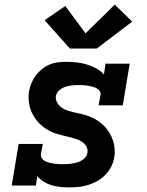

<svg xmlns="http://www.w3.org/2000/svg" viewBox="-20 -807 640 835"><path d="M280 8Q261 8 241.5 6Q222 4 204 -1.5Q186 -7 170 -17Q154 -27 142 -41L136 0H31L61 -181H166L158 -136Q157 -126 162.5 -118Q168 -110 176.5 -106Q185 -102 194.5 -99.5Q204 -97 214 -95.5Q224 -94 234 -93.5Q244 -93 254 -93Q269 -93 284.5 -94.5Q300 -96 315.5 -100.5Q331 -105 344.5 -116Q358 -127 360 -142Q363 -158 355 -171Q347 -184 335 -191.5Q323 -199 308.5 -203.5Q294 -208 279.5 -211.5Q265 -215 250.5 -218.5Q236 -222 222 -226.5Q208 -231 195 -238Q182 -245 170.5 -253.5Q159 -262 149 -272.5Q139 -283 131 -295Q123 -307 117 -320.5Q111 -334 108 -348.5Q105 -363 104.5 -378Q104 -393 106 -409Q109 -427 116.5 -445Q124 -463 135.5 -478.5Q147 -494 162.5 -506.5Q178 -519 196 -526.5Q214 -534 232.5 -536Q251 -538 269 -538Q292 -538 314.5 -535.5Q337 -533 358 -526.5Q379 -520 398.5 -509.5Q418 -499 432 -483L439 -530H544L514 -349H409L417 -394Q419 -404 413 -412Q407 -420 398.5 -424Q390 -428 380.5 -430.5Q371 -433 361 -434.5Q351 -436 341.5 -436.5Q332 -437 322 -437Q307 -437 293 -435.5Q279 -434 264.5 -429.5Q250 -425 238 -414.5Q226 -404 223 -389Q221 -374 228.5 -361Q236 -348 247.5 -339.5Q259 -331 273 -326.5Q287 -322 301.5 -318.5Q316 -315 331 -312Q346 -309 360 -304Q374 -299 387 -292.5Q400 -286 411.5 -277.5Q423 -269 433 -259Q443 -249 451 -237Q459 -225 465 -212Q471 -199 474.5 -184.5Q478 -170 479 -154.5Q480 -139 477 -124Q474 -103 464 -83Q454 -63 438.5 -47Q423 -31 403.5 -20Q384 -9 363 -2.5Q342 4 321.5 6Q301 8 280 8ZM401 -596H284L174 -719L264 -781L352 -662L479 -787L555 -713Z"/></svg>

Font: Iosevka Curly Slab ExObl
Style: Bold
Weight: 700
Width: 7
Italic angle: -9°
Monospace: yes
Designer: Belleve Invis
Foundry: Belleve Invis
Version: Version 11.0.0; ttfautohint (v1.8.3)